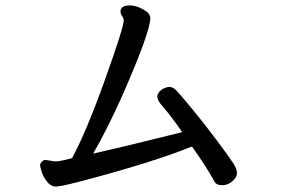

<svg xmlns="http://www.w3.org/2000/svg" viewBox="-20 -691 1040 709"><path d="M425 -649Q425 -671 460 -671Q482 -671 508.5 -656.5Q535 -642 535 -624Q535 -574 433 -341Q377 -215 324 -124Q433 -148 653 -203Q610 -265 575 -305Q561 -321 561 -335Q561 -349 580 -362Q581 -363 584 -364Q587 -365 592.5 -367.5Q598 -370 606.5 -370Q615 -370 625 -362.5Q635 -355 686.5 -292.5Q738 -230 783 -169.5Q828 -109 841.5 -88Q855 -67 855 -51.5Q855 -36 838 -21.5Q821 -7 800.5 -7Q780 -7 773 -19Q746 -69 689 -150Q543 -91 280 -22Q204 -2 186 -2Q168 -2 153.5 -20.5Q139 -39 133.5 -57.5Q128 -76 128 -81.5Q128 -87 134 -93.5Q140 -100 145 -100H151L182 -95Q198 -95 218 -100L246 -107Q297 -200 367 -395Q437 -590 437 -616Q437 -623 431 -631.5Q425 -640 425 -649Z"/></svg>

Font: LXGW ZhenKai
Style: Regular
Weight: 400
Designer: LXGW / Fontworks Inc.
Foundry: LXGW / Fontworks Inc.
Version: Version 0.800;June 8, 2025